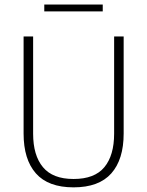

<svg xmlns="http://www.w3.org/2000/svg" viewBox="-20 -796 634 826"><path d="M296.5 10Q187.5 10 134.5 -50Q81.5 -110 81.5 -221.5V-639H122.5V-221Q122.5 -127.5 164.8 -76.8Q207 -26 296.5 -26Q387 -26 429 -76.8Q471 -127.5 471 -221V-639H512V-221.5Q512 -110 458.8 -50Q405.5 10 296.5 10ZM170.5 -747V-776.5H422V-747Z"/></svg>

Font: Anek Latin ExtraLight
Style: Regular
Weight: 250
Designer: Yesha Goshar
Foundry: Ek Type
Version: Version 1.003